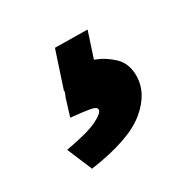

<svg xmlns="http://www.w3.org/2000/svg" viewBox="-73 -111 375 380"><g transform="rotate(-30 114.5 79.0)"><path d="M206 85Q206 125 167.5 156.5Q129 188 38 201L14 144Q65 135 86.5 124.5Q108 114 108 106Q108 100 95 97.5Q82 95 51 92L63 53Q67 44 67.5 41.5Q68 39 67.5 39.5Q67 40 66.5 41.5Q66 43 66 42L94 -43L168 -42L149 16Q171 24 188.5 40.5Q206 57 206 85Z"/></g></svg>

Font: Ekushey Kolom
Style: Bold
Weight: 700
Designer: Al Mamun Sumon
Foundry: Al Mamun Sumon
Version: Version 1.0